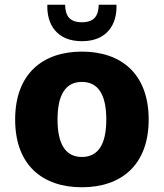

<svg xmlns="http://www.w3.org/2000/svg" viewBox="-20 -780 692 811"><path d="M326 -606C433 -606 475 -678 472 -760H397C396 -712 377 -686 326 -686C275 -686 256 -712 255 -760H180C177 -678 219 -606 326 -606ZM44 -275C44 -82 160 11 326 11C491 11 608 -82 608 -275C608 -469 491 -562 326 -562C161 -562 44 -469 44 -275ZM223 -275C223 -380 257 -434 326 -434C395 -434 429 -380 429 -275C429 -171 395 -117 326 -117C257 -117 223 -171 223 -275Z"/></svg>

Font: Kufam Arabic Latin Roman Bold
Style: Regular
Weight: 700
Designer: Wael Morcos & Artur Schmal
Version: Version 1.200;PS 001.200;hotconv 1.0.88;makeotf.lib2.5.64775